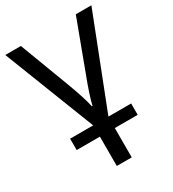

<svg xmlns="http://www.w3.org/2000/svg" viewBox="-197 -638 883 981"><g transform="rotate(-30 244.0 -148.0)"><path d="M498 -536 289 0H423V67H288V240H200V67H63V0H199L-10 -536H82L192 -245Q231 -141 242 -88H246Q258 -142 299 -249L406 -536Z"/></g></svg>

Font: Advent Sans Logo
Style: Regular
Weight: 400
Designer: Types & Symbols
Foundry: Types & Symbols
Version: Version 1.002